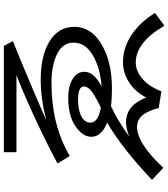

<svg xmlns="http://www.w3.org/2000/svg" viewBox="43 -876 893 1020"><g transform="rotate(-90 490.0 -366.5)"><path d="M190.9 -793H755.9L780.8 -745.1Q554.7 -653.3 360.8 -567.9Q476.6 -597.2 574.7 -597.2Q702.6 -597.2 778.3 -551.3Q856.9 -503.9 856.9 -418.5Q856.9 -334 774.9 -280.8Q679.2 -218.8 529.3 -218.8Q475.1 -218.8 436 -224.1Q366.7 -193.4 273.9 -127Q318.8 -144 349.6 -144Q439.9 -144 481 -37.1Q508.8 -89.4 550.3 -119.6Q605 -160.2 669.9 -160.2Q759.3 -160.2 838.9 -96.7Q888.7 -57.1 931.2 9.8L862.8 60.1Q774.4 -92.3 668 -92.3Q611.8 -92.3 564.5 -41Q534.2 -8.3 514.2 43.9L425.8 29.8Q410.2 -29.8 387.2 -56.6Q362.8 -85.4 325.2 -85.4Q238.3 -85.4 107.9 54.2L43.9 -5.9Q213.9 -167 348.1 -244.1Q272.9 -273.9 272.9 -328.1Q272.9 -375 331.1 -414.1Q386.2 -451.2 480.5 -451.2Q539.6 -451.2 577.1 -429.2Q618.2 -405.3 618.2 -364.7Q618.2 -315.4 541 -273.9Q637.2 -280.3 706.5 -320.8Q772.9 -359.9 772.9 -422.4Q772.9 -480 714.4 -509.3Q653.3 -540 561 -540Q334.5 -540 170.9 -442.9L130.9 -507.8Q246.6 -570.8 398.9 -640.1Q521.5 -696.3 601.1 -726.1H190.9ZM427.7 -277.8Q482.9 -303.7 513.7 -326.2Q540 -346.2 540 -367.7Q540 -398.9 469.2 -398.9Q420.9 -398.9 387.7 -384.3Q348.1 -366.7 348.1 -334Q348.1 -298.3 402.8 -283.7Q413.1 -280.8 413.6 -280.8Q422.9 -277.8 426.3 -277.8Z"/></g></svg>

Font: BIZ UDPGothic
Style: Regular
Weight: 400
Designer: TypeBank Co., Ltd.
Foundry: Morisawa Inc.
Version: Version 1.051